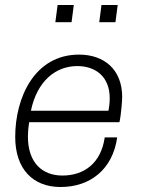

<svg xmlns="http://www.w3.org/2000/svg" viewBox="-20 -740 596 770"><path d="M211 -720 202 -651H267L276 -720ZM387 -720 378 -651H443L452 -720ZM450 -189H400C385 -84 316 -36 230 -36C150 -36 92 -87 92 -192C92 -208 93 -224 97 -250H459C466 -280 470 -339 470 -351C470 -461 398 -521 297 -521C118 -521 41 -348 41 -191C41 -62 112 10 223 10C342 10 432 -61 450 -189ZM290 -475C363 -475 420 -433 420 -346C420 -336 420 -325 415 -296H104C129 -416 204 -475 290 -475Z"/></svg>

Font: Chivo Light
Style: Italic
Weight: 300
Italic angle: -8°
Designer: Hector Gatti
Foundry: Omnibus-Type
Version: Version 1.003;PS 001.003;hotconv 1.0.70;makeotf.lib2.5.58329